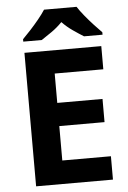

<svg xmlns="http://www.w3.org/2000/svg" viewBox="-61 -978 683 1023"><g transform="rotate(-5 280.0 -467.0)"><path d="M501 0H90V-714H501V-590H241V-433H483V-309H241V-125H501ZM388 -934Q402 -912 424.5 -884.5Q447 -857 471 -831Q495 -805 513 -787V-774H414Q388 -790 357 -811.5Q326 -833 300 -860Q274 -833 244 -812Q214 -791 188 -774H89V-787Q108 -806 131.5 -831.5Q155 -857 177.5 -884.5Q200 -912 214 -934Z"/></g></svg>

Font: Noto Sans New Tai Lue
Style: Regular
Weight: 400
Designer: Monotype Design Team
Foundry: Monotype Imaging Inc.
Version: Version 2.003